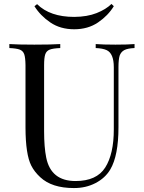

<svg xmlns="http://www.w3.org/2000/svg" viewBox="-20 -929 722 963"><path d="M574.2 -591.8V-291Q574.2 -148.4 533.2 -79.1Q507.8 -36.1 459 -10.7Q410.2 14.6 350.1 14.2Q240.2 14.2 182.1 -40Q152.3 -67.4 136.7 -98.6Q108.4 -154.3 107.9 -288.1V-602.1Q107.4 -639.6 101.6 -656.7Q95.7 -673.8 79.1 -680.2Q62.5 -686.5 26.9 -688V-708Q69.3 -705.1 152.3 -705.1Q235.4 -705.1 282.2 -708V-688Q246.1 -686.5 229.5 -680.2Q212.9 -673.8 207 -656.7Q201.2 -639.6 201.2 -602.1V-271Q201.2 -190.9 211.9 -138.2Q235.8 -21 358.9 -21Q464.8 -21 507.8 -88.9Q550.8 -156.7 550.8 -279.8V-591.8Q550.8 -661.1 514.6 -677.7Q495.1 -686.5 460 -688V-708Q496.1 -705.1 559.1 -705.1Q622.1 -705.1 654.8 -708V-688Q620.1 -686.5 603.5 -677.7Q586.9 -668.9 580.1 -649.9Q574.2 -630.4 574.2 -591.8ZM152.8 -897.9 166 -908.2Q231 -844.2 352.1 -844.2Q417.5 -844.7 464.4 -863.3Q511.2 -881.8 539.1 -909.2L550.8 -897.9Q522 -850.6 471.7 -816.4Q421.4 -782.2 352.1 -782.2Q282.7 -782.2 232.4 -816.4Q182.1 -850.6 152.8 -897.9Z"/></svg>

Font: PlayfairDisplay-Regular
Style: Regular
Weight: 400
Designer: Claus Eggers Sørensen
Foundry: Claus Eggers Sørensen
Version: Version 1.002;PS 001.002;hotconv 1.0.70;makeotf.lib2.5.58329